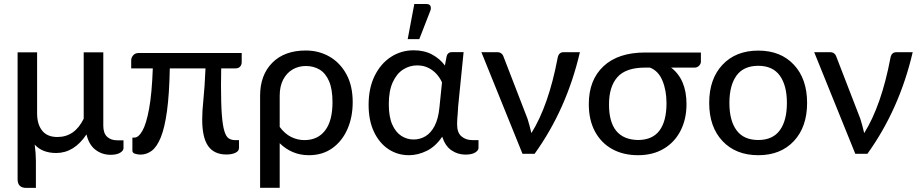

<svg xmlns="http://www.w3.org/2000/svg" viewBox="-20 -769 4598 960"><path d="M159.5 170.5H111Q69 170.5 68 129V-507.5H165.5V-202Q165.5 -147.5 190.8 -115.8Q216 -84 267 -84Q354 -84 398.5 -175.5V-507.5H496.5V-140.5Q496.5 -103 515.5 -85.2Q534.5 -67.5 566 -67.5H597.5V-28.5Q597.5 -15.5 580.5 -5.2Q563.5 5 532.5 5Q490.5 5 457.5 -20Q424.5 -45 412.5 -97Q350.5 -4 261 -4Q191.5 -4 153.5 -46Q159.5 -1 159.5 36Z M682.5 4Q669 4 655.5 -0.2Q642 -4.5 642 -15V-81H652Q672.5 -81 692 -115Q711.5 -149 725.5 -225.2Q739.5 -301.5 744 -427H636V-468Q636 -480.5 645.8 -492.2Q655.5 -504 673.5 -504H1188.5V-458Q1188.5 -445 1180.5 -436Q1172.5 -427 1157 -427H1086Q1085 -366 1085 -342.5Q1085 -250 1089.2 -195.2Q1093.5 -140.5 1102 -113Q1110.5 -85.5 1123.8 -77Q1137 -68.5 1155 -68.5H1175V-29.5Q1175 -13.5 1157 -5Q1139 3.5 1112 3.5Q1051 3.5 1021 -38.5Q991 -80.5 991 -171.5Q991 -214.5 997 -270.5Q1003.5 -333.5 1007.5 -427H829Q826.5 -298.5 815 -214.2Q803.5 -130 784 -82.2Q764.5 -34.5 738.8 -15.2Q713 4 682.5 4Z M1378.5 170H1280.5V-290.5Q1280.5 -393.5 1341.2 -455Q1402 -516.5 1509 -516.5Q1574 -516.5 1627 -486.2Q1680 -456 1711.8 -398.2Q1743.5 -340.5 1743.5 -258Q1743.5 -183 1717 -123Q1690.5 -63 1641.5 -28Q1592.5 7 1524.5 7Q1480.5 7 1443.8 -8.8Q1407 -24.5 1378.5 -53ZM1502 -68.5Q1569 -68.5 1605.8 -117Q1642.5 -165.5 1642.5 -258Q1642.5 -322.5 1625.5 -362.5Q1608.5 -402.5 1578.5 -420.8Q1548.5 -439 1509 -439Q1473 -439 1443.2 -421.8Q1413.5 -404.5 1396 -371.2Q1378.5 -338 1378.5 -290.5V-134.5Q1404 -100 1435.8 -84.2Q1467.5 -68.5 1502 -68.5Z M2024.5 7Q1968 7 1922.2 -23.2Q1876.5 -53.5 1849.8 -110Q1823 -166.5 1823 -245Q1823 -328 1853 -389.2Q1883 -450.5 1934.2 -484Q1985.5 -517.5 2048.5 -517.5Q2101.5 -517.5 2140.8 -496.2Q2180 -475 2204.5 -441.5L2213.5 -489Q2219.5 -508.5 2239.5 -508.5H2298L2271 -239.5L2268.5 -200Q2265.5 -171.5 2265.5 -147Q2265.5 -105.5 2287.5 -87Q2309.5 -68.5 2341 -68.5H2372.5V-29.5Q2372.5 -16.5 2355.5 -6.2Q2338.5 4 2307.5 4Q2268.5 4 2237.2 -17.5Q2206 -39 2191 -85.5Q2158 -36.5 2113.8 -14.8Q2069.5 7 2024.5 7ZM2048 -71.5Q2080.5 -71.5 2107.8 -88Q2135 -104.5 2153.2 -139.8Q2171.5 -175 2177 -230L2190 -357Q2180 -379.5 2162.8 -398.8Q2145.5 -418 2121.2 -430Q2097 -442 2065.5 -442Q2028 -442 1995.8 -421.5Q1963.5 -401 1943.8 -358Q1924 -315 1924 -248Q1924 -185.5 1941.2 -146.5Q1958.5 -107.5 1986.8 -89.5Q2015 -71.5 2048 -71.5ZM2076.5 -573.5H2018.5L2051.5 -749H2112Q2133.5 -749 2134.5 -729.5Q2134.5 -723 2131.5 -715Z M2653 0H2592.5L2387 -508H2467Q2478.5 -508 2486.2 -502.2Q2494 -496.5 2496.5 -488.5L2617.5 -175.5Q2626.5 -147.5 2637 -103.5Q2723 -241.5 2768 -478.5Q2773 -508 2797.5 -508H2879.5Q2813 -222.5 2653 0Z M3170 7Q3096.5 7 3041.2 -23.5Q2986 -54 2955 -111.2Q2924 -168.5 2924 -248.5Q2924 -369 2997.5 -437.8Q3071 -506.5 3205.5 -506.5H3484.5V-460Q3484.5 -450.5 3475.8 -440.8Q3467 -431 3452.5 -431H3335.5Q3412.5 -372 3412.5 -248.5Q3412.5 -174 3383.2 -116.2Q3354 -58.5 3299.5 -25.8Q3245 7 3170 7ZM3169.5 -69Q3242 -69 3277.2 -116Q3312.5 -163 3312.5 -253Q3312.5 -317 3292.2 -365.8Q3272 -414.5 3230 -431H3205Q3109.5 -431 3067.2 -383.5Q3025 -336 3025 -246.5Q3025 -72 3169.5 -69Z M3771.5 7Q3659 7 3592.5 -63.8Q3526 -134.5 3526 -254.5Q3526 -374.5 3592.5 -445.2Q3659 -516 3771.5 -516Q3883.5 -516 3949.5 -445.2Q4015.5 -374.5 4015.5 -254.5Q4015.5 -134.5 3949.5 -63.8Q3883.5 7 3771.5 7ZM3771.5 -69Q3843.5 -69 3879 -117.5Q3914.5 -166 3914.5 -254Q3914.5 -342 3879 -391Q3843.5 -440 3771.5 -440Q3698 -440 3662.5 -391Q3627 -342 3627 -254Q3627 -166 3662.8 -117.5Q3698.5 -69 3771.5 -69Z M4317 0H4256.5L4051 -508H4131Q4142.5 -508 4150.2 -502.2Q4158 -496.5 4160.5 -488.5L4281.5 -175.5Q4290.5 -147.5 4301 -103.5Q4387 -241.5 4432 -478.5Q4437 -508 4461.5 -508H4543.5Q4477 -222.5 4317 0Z"/></svg>

Font: Verano Sans Medium
Style: Regular
Weight: 500
Designer: Lukasz Dziedzic with Adam Twardoch and Botio Nikoltchev
Foundry: tyPoland Lukasz Dziedzic
Version: Version 3.001;December 28, 2019;FontCreator 12.0.0.2547 64-b